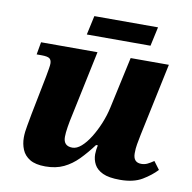

<svg xmlns="http://www.w3.org/2000/svg" viewBox="-79 -772 861 861"><g transform="rotate(10 351.5 -341.5)"><path d="M522 10Q471 10 443.5 -3Q416 -16 404.5 -37.5Q393 -59 393 -84Q393 -93 394.5 -105Q396 -117 398 -125H390Q360 -85 330.5 -55Q301 -25 265.5 -8Q230 9 182 9Q137 9 111.5 -6.5Q86 -22 75.5 -47.5Q65 -73 65 -102Q65 -127 71 -157Q77 -187 81 -212L116 -389Q120 -411 122.5 -426Q125 -441 125 -449Q125 -465 116 -472Q107 -479 79 -479H57L67 -536H324L261 -237Q255 -211 250.5 -183Q246 -155 246 -137Q246 -95 287 -95Q307 -95 327.5 -113Q348 -131 367 -161.5Q386 -192 401 -228.5Q416 -265 424 -302L475 -536H649L579 -205Q574 -180 570.5 -160.5Q567 -141 567 -119Q567 -77 604 -77Q619 -77 631.5 -83Q644 -89 660 -100L687 -64Q662 -37 623 -13.5Q584 10 522 10ZM263 -606 282 -693H572L553 -606Z"/></g></svg>

Font: Noto Serif ExtraBold
Style: Italic
Weight: 800
Italic angle: -12°
Designer: Monotype Design Team
Foundry: Monotype Imaging Inc.
Version: Version 2.013